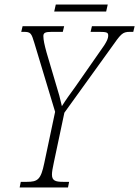

<svg xmlns="http://www.w3.org/2000/svg" viewBox="-20 -830 616 850"><path d="M220 -779H450L457 -810H227ZM67 0H281L286 -25H259C226 -25 210 -30 210 -57C210 -69 213 -86 218 -109L265 -331L471 -617C515 -679 521 -689 555 -689H570L576 -714H387L381 -689H418C453 -689 459 -686 459 -673C459 -661 455 -646 421 -600L315 -448C291 -415 270 -386 254 -360C248 -388 238 -425 228 -456L186 -598C177 -631 172 -653 172 -670C172 -684 179 -689 209 -689H258L264 -714H80L74 -689H85C116 -689 119 -683 132 -640L224 -335L176 -108C161 -35 147 -25 99 -25H72Z"/></svg>

Font: Noto Serif Condensed ExtraLight
Style: Italic
Weight: 200
Width: 3
Italic angle: -12°
Designer: Monotype Design Team
Foundry: Monotype Imaging Inc.
Version: Version 2.013